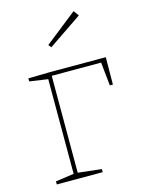

<svg xmlns="http://www.w3.org/2000/svg" viewBox="-117 -841 677 909"><g transform="rotate(-15 221.5 -386.0)"><path d="M46 -520 151 -522H426L425 -388H410L398 -503H156V-28L271 -15V0H46V-15L136 -28V-492L46 -505ZM354 -746 189 -634 178 -648 335 -772Z"/></g></svg>

Font: Bitter Pro Thin
Style: Regular
Weight: 250
Designer: Sol Matas, and Bitter project Authors
Foundry: Sol Matas
Version: Version 1.010